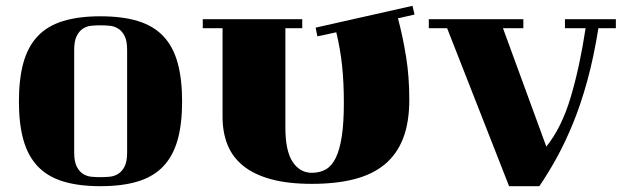

<svg xmlns="http://www.w3.org/2000/svg" viewBox="-20 -569 2151 660"><path d="M45 -220Q45 -298 60.5 -353.5Q76 -409 109.5 -444.5Q143 -480 196.5 -496.5Q250 -513 325 -513Q401 -513 454.5 -496.5Q508 -480 541.5 -444.5Q575 -409 590.5 -353.5Q606 -298 606 -220Q606 -143 590.5 -88Q575 -33 541.5 2.5Q508 38 454.5 54.5Q401 71 325 71Q250 71 196.5 54.5Q143 38 109.5 2.5Q76 -33 60.5 -88Q45 -143 45 -220ZM417 -397Q417 -428 408.5 -445Q400 -462 386.5 -470.5Q373 -479 357 -480.5Q341 -482 325 -482Q310 -482 294 -480.5Q278 -479 265 -470.5Q252 -462 243.5 -445Q235 -428 235 -397V-45Q235 -14 243.5 3Q252 20 265 28.5Q278 37 294 38.5Q310 40 325 40Q341 40 357 38.5Q373 37 386.5 28.5Q400 20 408.5 3Q417 -14 417 -45Z M1348 -506Q1365 -442 1376 -373.5Q1387 -305 1387 -227Q1387 -148 1365.5 -93Q1344 -38 1302 -3.5Q1260 31 1197.5 47Q1135 63 1052 63Q970 63 911.5 47Q853 31 816 1Q779 -29 762 -71.5Q745 -114 745 -168V-472H677V-503H1019V-472H961V-131Q961 -50 986 -12.5Q1011 25 1052 25Q1080 25 1100.5 13Q1121 1 1134.5 -27Q1148 -55 1155 -101Q1162 -147 1162 -216Q1162 -285 1156 -342.5Q1150 -400 1136 -458L1071 -444L1065 -474L1398 -549L1405 -519Z M1858 -65Q1911 -131 1942 -235.5Q1973 -340 1993 -472H1922V-503H2097V-472H2037Q2021 -372 1999 -292Q1977 -212 1950.5 -147Q1924 -82 1895 -29Q1866 24 1834 71H1730L1517 -472H1454V-503H1779V-472H1709Z"/></svg>

Font: Cafe24 ClassicType
Style: Regular
Weight: 400
Designer: Cafe24 thkim, hmlim, mnelim & 4IR
Foundry: Cafe24
Version: Version 1.000